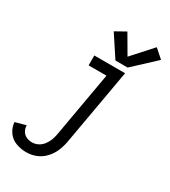

<svg xmlns="http://www.w3.org/2000/svg" viewBox="-300 -884 1070 1210"><g transform="rotate(30 235.0 -279.5)"><path d="M290 -569 189 -723 264 -765 344 -628 474 -772 537 -716 379 -569ZM92 213Q52 213 16 199.5Q-20 186 -42 155Q-64 124 -67 85L10 64Q10 86 20.5 104.5Q31 123 50.5 132Q70 141 92 141Q114 141 135 130.5Q156 120 170.5 101Q185 82 193 61.5Q201 41 205 19L289 -458H159V-530H383L284 31Q277 66 262.5 99Q248 132 221.5 159.5Q195 187 161 200Q127 213 92 213Z"/></g></svg>

Font: Iosevka SS08
Style: Italic
Weight: 400
Italic angle: -10°
Monospace: yes
Designer: Belleve Invis
Foundry: Belleve Invis
Version: 2.1.0; ttfautohint (v1.8.2)